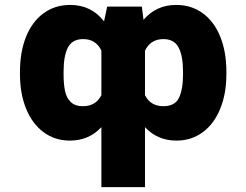

<svg xmlns="http://www.w3.org/2000/svg" viewBox="-20 -557 993 774"><path d="M388.7 -44.4Q338.4 9.8 261.7 9.8Q201.2 9.8 155.5 -24.2Q109.9 -58.1 85.2 -118.9Q60.5 -179.7 60.5 -257.8V-267.6Q60.5 -348.1 85.2 -409.2Q109.9 -470.2 155.8 -503.7Q201.7 -537.1 262.7 -537.1Q348.6 -537.1 399.4 -470.7L412.1 -530.3H551.8L558.6 -477.1Q609.4 -537.1 690.4 -537.1Q751.5 -537.1 797.4 -503.7Q843.3 -470.2 867.9 -409.2Q892.6 -348.1 892.6 -267.6V-257.8Q892.6 -179.7 867.9 -118.9Q843.3 -58.1 797.6 -24.2Q752 9.8 691.4 9.8Q614.7 9.8 564.5 -44.4V197.3H388.7ZM314.5 -128.9Q366.2 -128.9 388.7 -173.3V-353Q366.7 -399.4 315.4 -399.4Q272 -399.4 254.2 -366.2Q236.3 -333 236.3 -267.6V-257.8Q236.3 -217.8 242.2 -189.9Q248 -162.1 265.4 -145.5Q282.7 -128.9 314.5 -128.9ZM638.7 -399.4Q586.9 -399.4 564.5 -352.5V-173.3Q586.9 -128.9 638.7 -128.9Q685.1 -128.9 701.4 -162.6Q717.8 -196.3 717.8 -257.8V-267.6Q717.8 -332.5 699.7 -366Q681.6 -399.4 638.7 -399.4Z"/></svg>

Font: Pretendard Std Black
Style: Regular
Weight: 900
Designer: Base glyphs from Inter by Rasmus Andersson; Hangeul glyphs from Noto Sans CJK(Source Han Sans) by Jang Soo-young and Kan
Foundry: Kil Hyung-jin
Version: Version 1.309